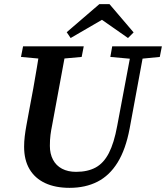

<svg xmlns="http://www.w3.org/2000/svg" viewBox="-20 -887 799 924"><path d="M212 -601 81 -613 91 -664H383L373 -613L240 -601ZM315 17Q246 17 197 -6Q148 -29 122 -73Q96 -117 96 -181Q96 -205 99 -230.5Q102 -256 107 -283L121 -359Q131 -410 140 -460.5Q149 -511 157.5 -562Q166 -613 174 -664H301L231 -285Q226 -261 223 -238Q220 -215 220 -185Q220 -147 235 -118.5Q250 -90 278.5 -75Q307 -60 346 -60Q402 -60 440.5 -81Q479 -102 504 -150.5Q529 -199 544 -281L616 -664H677L604 -269Q585 -168 546 -105Q507 -42 449 -12.5Q391 17 315 17ZM621 -603 511 -613 520 -664H759L749 -613L647 -603ZM507 -867 623 -731 596 -704 433 -818H516L320 -704L301 -732L458 -867Z"/></svg>

Font: Source Serif 4 18pt SemiBold
Style: Italic
Weight: 600
Italic angle: -12°
Designer: Frank Grießhammer
Foundry: Adobe Systems Incorporated
Version: Version 4.004;hotconv 1.0.116;makeotfexe 2.5.65601